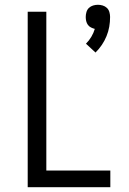

<svg xmlns="http://www.w3.org/2000/svg" viewBox="-20 -784 540 804"><path d="M380 -564 340 -601Q353 -614 362.5 -630Q372 -646 377 -663Q369 -665 361 -669Q353 -673 348 -680Q343 -687 341 -695.5Q339 -704 339 -713Q339 -723 342 -733.5Q345 -744 352.5 -751Q360 -758 370 -761Q380 -764 390 -764Q400 -764 410 -761Q420 -758 427.5 -751Q435 -744 438 -733.5Q441 -723 441 -713Q441 -692 437.5 -672Q434 -652 426 -632.5Q418 -613 406.5 -596Q395 -579 380 -564ZM96 0V-735H174V-70H442V0Z"/></svg>

Font: Iosevka www.saffi
Style: Regular
Weight: 400
Monospace: yes
Designer: Belleve Invis
Foundry: Belleve Invis
Version: Version 22.0.2; ttfautohint (v1.8.3)